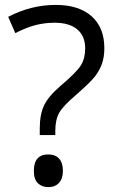

<svg xmlns="http://www.w3.org/2000/svg" viewBox="-20 -744 469 778"><path d="M141.1 -196.8V-223.1Q141.1 -280.3 158.7 -317.1Q176.3 -354 224.1 -395Q290.5 -451.2 307.9 -479.5Q325.2 -507.8 325.2 -547.9Q325.2 -597.7 293.2 -624.8Q261.2 -651.9 201.2 -651.9Q162.6 -651.9 126 -642.8Q89.4 -633.8 42 -609.9L13.2 -675.8Q105.5 -724.1 206.1 -724.1Q299.3 -724.1 351.1 -678.2Q402.8 -632.3 402.8 -548.8Q402.8 -513.2 393.3 -486.1Q383.8 -459 365.2 -434.8Q346.7 -410.6 285.2 -356.9Q235.8 -314.9 220 -287.1Q204.1 -259.3 204.1 -212.9V-196.8ZM117.2 -51.8Q117.2 -118.2 175.8 -118.2Q204.1 -118.2 219.5 -101.1Q234.9 -84 234.9 -51.8Q234.9 -20.5 219.2 -3.2Q203.6 14.2 175.8 14.2Q150.4 14.2 133.8 -1.2Q117.2 -16.6 117.2 -51.8Z"/></svg>

Font: f0_46866 
Style: Regular
Weight: 400
Foundry: Ascender Corporation
Version: Version 1.10